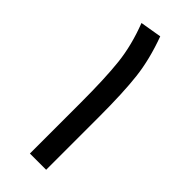

<svg xmlns="http://www.w3.org/2000/svg" viewBox="-215 -671 702 702"><g transform="rotate(45 136.5 -320.0)"><path d="M114 -262Q114 -389 105.5 -466Q97 -543 65 -626L148 -640Q180 -553 189 -475.5Q198 -398 198 -271V0H114Z"/></g></svg>

Font: FiraGO
Style: Regular
Weight: 400
Designer: bBox Type
Foundry: bBox Type GmbH
Version: Version 1.001;April 20, 2020;FontCreator 12.0.0.2555 64-bit